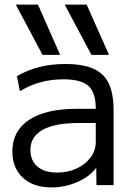

<svg xmlns="http://www.w3.org/2000/svg" viewBox="-20 -810 585 840"><path d="M166 -570 49 -790H146L243 -570ZM380 -570 263 -790H359L457 -570ZM205 10Q126 10 80 -32.5Q34 -75 34 -147Q34 -237 107 -285.5Q180 -334 317 -334H399Q399 -405 367 -434Q335 -463 257 -463Q205 -463 158.5 -450.5Q112 -438 67 -411L54 -477Q101 -504 153 -517Q205 -530 266 -530Q342 -530 388.5 -509.5Q435 -489 456 -444.5Q477 -400 477 -327V0H402L401 -75H400Q372 -37 318 -13.5Q264 10 205 10ZM230 -55Q277 -55 315.5 -73Q354 -91 376.5 -121.5Q399 -152 399 -189V-272H327Q220 -272 166.5 -242Q113 -212 113 -154Q113 -108 143.5 -81.5Q174 -55 230 -55Z"/></svg>

Font: M PLUS 2
Style: Regular
Weight: 400
Designer: Coji Morishita
Foundry: UNDERFOREST DESIGN
Version: Version 1.001